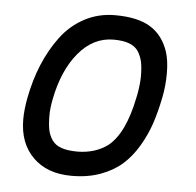

<svg xmlns="http://www.w3.org/2000/svg" viewBox="-43 -547 603 590"><g transform="rotate(5 259.0 -252.5)"><path d="M303.2 -105Q354 -145.5 376.5 -258.8Q377 -260.3 377.4 -263.2Q377.9 -266.1 378.4 -267.6Q384.3 -301.3 384.3 -323.2Q384.3 -349.1 380.9 -366.5Q377.4 -383.8 368.2 -398.9Q358.9 -414.1 339.6 -421.4Q320.3 -428.7 291 -428.7Q228.5 -428.7 183.1 -374.3Q137.7 -319.8 120.1 -229Q114.7 -201.2 114.7 -179.7Q114.7 -152.8 118.2 -135.5Q121.6 -118.2 131.6 -103.8Q141.6 -89.4 160.9 -82.8Q180.2 -76.2 210.4 -76.2Q264.6 -76.7 303.2 -105ZM198.7 -0.5H197.8Q123 -0.5 79.3 -43.7Q35.6 -86.9 35.6 -160.6Q35.6 -189.9 42.5 -226.6Q53.2 -282.7 73 -330.6Q92.8 -378.4 122.3 -418.2Q151.9 -458 194.8 -481Q237.8 -503.9 289.1 -503.9Q359.4 -503.9 398.4 -479.7Q437.5 -455.6 454.1 -405.8Q462.9 -379.4 462.9 -339.4Q462.9 -300.8 455.6 -265.1Q446.8 -220.7 434.6 -183.8Q422.4 -147 401.6 -112.1Q380.9 -77.1 353.8 -53.2Q326.7 -29.3 287.4 -14.9Q248 -0.5 199.7 -0.5Z"/></g></svg>

Font: Fantasque Sans Mono
Style: Italic
Weight: 400
Italic angle: -11°
Monospace: yes
Designer: Jany Belluz
Version: Version 1.8.0 ; ttfautohint (v1.8.2)